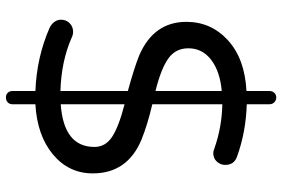

<svg xmlns="http://www.w3.org/2000/svg" viewBox="-173 -675 958 652"><g transform="rotate(90 306.0 -349.0)"><path d="M568.8 -185.1Q568.8 -103.5 504.4 -49.8Q439.9 3.9 334 9.8V87.9Q334 97.7 327.4 103.8Q320.8 109.9 311 109.9Q301.3 109.9 295.2 103.8Q289.1 97.7 289.1 87.9V9.8Q174.8 5.4 75.2 -38.1Q63 -43.5 54.9 -54Q46.9 -64.5 46.9 -77.1Q46.9 -94.7 58.6 -106.4Q70.3 -118.2 87.9 -118.2Q98.1 -118.2 106.9 -113.8Q187.5 -78.1 289.1 -75.2V-304.2Q210.4 -325.7 168 -342.8Q54.2 -392.1 54.2 -502.9Q54.2 -586.9 116.7 -644Q179.2 -701.2 289.1 -707V-785.2Q289.1 -794.9 295.2 -801.5Q301.3 -808.1 311 -808.1Q320.8 -808.1 327.4 -801.5Q334 -794.9 334 -785.2V-708Q428.7 -705.1 512.2 -674.8Q540 -665 540 -634.8Q540 -618.7 528.8 -606.4Q517.6 -594.2 500 -594.2Q493.2 -594.2 483.9 -598.1Q411.6 -623.5 334 -625V-387.2Q403.3 -371.1 455.1 -350.1Q568.8 -302.2 568.8 -185.1ZM289.1 -397.9V-623Q222.7 -617.2 183.3 -587.2Q144 -557.1 144 -509.8Q144 -466.3 178.5 -441.7Q212.9 -417 289.1 -397.9ZM479 -190.9Q479 -228 444.6 -250.7Q410.2 -273.4 334 -293V-76.2Q479 -86.4 479 -190.9Z"/></g></svg>

Font: Aka-Acid-Varela
Style: Regular
Weight: 400
Designer: Joe Prince, Avraham Cornfeld, Cyberella
Foundry: Joe Prince, Avraham Cornfeld, Cyberella
Version: Version 2.000; ttfautohint (v1.5.33-1714) -l 8 -r 50 -G 200 